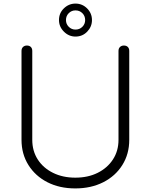

<svg xmlns="http://www.w3.org/2000/svg" viewBox="-20 -1035 841 1071"><path d="M400 16Q312 16 244.5 -18.5Q177 -53 138.5 -114.5Q100 -176 100 -255V-751Q100 -765 108.5 -773Q117 -781 130 -781Q144 -781 152 -773Q160 -765 160 -751V-255Q160 -193 190.5 -145.5Q221 -98 275.5 -71Q330 -44 400 -44Q471 -44 525 -71Q579 -98 610 -145.5Q641 -193 641 -255V-751Q641 -765 649.5 -773Q658 -781 671 -781Q685 -781 693 -773Q701 -765 701 -751V-255Q701 -176 662.5 -114.5Q624 -53 556 -18.5Q488 16 400 16ZM401 -831Q364 -831 336.5 -858.5Q309 -886 309 -923Q309 -962 336.5 -988.5Q364 -1015 401 -1015Q439 -1015 466 -988Q493 -961 493 -923Q493 -886 466.5 -858.5Q440 -831 401 -831ZM401 -870Q424 -870 439.5 -885.5Q455 -901 455 -923Q455 -946 439.5 -961.5Q424 -977 401 -977Q379 -977 363.5 -961.5Q348 -946 348 -923Q348 -901 363.5 -885.5Q379 -870 401 -870Z"/></svg>

Font: ComfortaaLight
Style: Regular
Weight: 300
Designer: Johan Aakerlund
Foundry: Johan Aakerlund
Version: Version 3.104; ttfautohint (v1.8.1.43-b0c9)